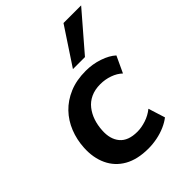

<svg xmlns="http://www.w3.org/2000/svg" viewBox="-219 -871 993 993"><g transform="rotate(-45 277.0 -375.0)"><path d="M277 10Q197 10 144 -20Q91 -50 65.5 -104.5Q40 -159 44 -229Q47 -285 67 -335Q87 -385 123 -422.5Q159 -460 211 -482Q263 -504 331 -504Q381 -504 427 -488.5Q473 -473 500 -448L458 -358Q436 -379 403.5 -390.5Q371 -402 336 -402Q296 -402 266 -388Q236 -374 216.5 -349Q197 -324 186.5 -293Q176 -262 174 -226Q170 -165 200.5 -128.5Q231 -92 298 -92Q328 -92 361.5 -103Q395 -114 422 -136L451 -44Q431 -28 402.5 -15.5Q374 -3 341.5 3.5Q309 10 277 10ZM291 -557 425 -760H554L379 -557Z"/></g></svg>

Font: Nunito Sans 10pt
Style: Bold Italic
Weight: 700
Italic angle: -9°
Designer: Vernon Adams
Foundry: Vernon Adams
Version: Version 3.101;gftools[0.9.27]